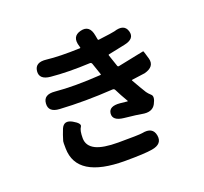

<svg xmlns="http://www.w3.org/2000/svg" viewBox="-144 -978 1289 1212"><g transform="rotate(-20 500.0 -372.5)"><path d="M497 63Q174 63 171 -139Q170 -182 172 -188Q183 -226 198 -263Q219 -312 271 -283Q322 -254 308 -235Q294 -216 294 -163.5Q294 -111 346 -85Q395 -61 496 -61Q635 -61 658 -65Q732 -80 743 -19Q754 42 680 54Q629 63 497 63ZM789 -211Q765 -166 698 -179Q676 -184 582 -194Q508 -202 513 -250Q518 -297 592 -290L639 -285Q644 -285 641 -289Q611 -340 593 -377Q588 -389 575 -388Q388 -376 221 -386Q146 -390 151 -449Q155 -507 230 -500Q356 -488 536 -500Q541 -500 539 -505L512 -584Q508 -594 497 -593Q352 -586 237 -597Q162 -604 168 -660Q174 -717 249 -708Q332 -698 472 -703Q477 -703 475 -708L473 -716Q449 -789 514 -805Q578 -821 591 -745L596 -718Q597 -712 603 -713Q699 -725 713 -729Q785 -752 801 -697Q817 -642 742 -627L631 -604Q626 -603 628 -598L655 -518Q658 -511 666 -513L803 -541Q838 -548 840.5 -548.5Q843 -549 859 -492Q874 -434 802 -415Q793 -413 714 -403Q709 -402 712 -398L743 -344Q761 -313 769 -301Q777 -289 795 -272.5Q813 -256 789 -211Z"/></g></svg>

Font: Resource Han Rounded KR
Style: Bold
Weight: 700
Designer: Cyano Hao (round all glyphs); Ryoko NISHIZUKA 西塚涼子 (kana, bopomofo & ideographs); Paul D. Hunt (Latin, Greek & Cyrillic)
Foundry: Cyano Hao
Version: 0.990